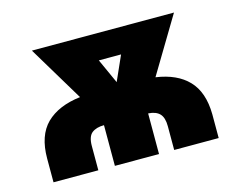

<svg xmlns="http://www.w3.org/2000/svg" viewBox="-79 -646 950 764"><g transform="rotate(-15 395.5 -264.0)"><path d="M734.4 0H551.1V-98Q551.1 -133.2 535.9 -149.3Q520.6 -165.5 488.6 -167.3V0H306.8V-167.6Q274.9 -167.6 256.4 -153.1Q238.6 -138.5 238.6 -100.1V0H54V-98Q54 -192.1 103 -240.8Q152.7 -289.4 243.6 -300.1L106.5 -528.4H691.8L554 -298.7Q640.6 -286.2 686.4 -238.3Q733.3 -189.6 734.4 -98ZM399.9 -320 445.3 -421.9H353.7Z"/></g></svg>

Font: Linik Sans Black
Style: Regular
Weight: 900
Designer: Fonts by Rasmus Andersson / Changes by Cristiano Sobral with parts from Marc Monis
Foundry: rsms
Version: Version 3.020; ttfautohint (v1.6)